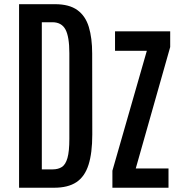

<svg xmlns="http://www.w3.org/2000/svg" viewBox="-20 -879 846 899"><path d="M69.3 0V-859.4H237.3Q304.2 -859.4 342.3 -831.8Q380.4 -804.2 396 -752.4Q411.6 -700.7 411.6 -628.4L412.1 -249Q412.1 -162.6 394.5 -107.4Q377 -52.2 337.9 -26.1Q298.8 0 233.4 0ZM175.8 -85.9H226.1Q252.4 -85.9 269.8 -97.2Q287.1 -108.4 295.9 -139.4Q304.7 -170.4 304.7 -228.5V-629.9Q304.7 -707.5 286.4 -741.2Q268.1 -774.9 225.1 -774.9H175.8ZM506.3 0V-79.6L667.5 -641.1H518.6V-732.4H776.9V-658.7L615.7 -90.3H769V0Z"/></svg>

Font: Antonio Medium
Style: Regular
Weight: 500
Designer: Vernon Adams
Foundry: Vernon Adams
Version: Version 1.002